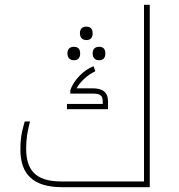

<svg xmlns="http://www.w3.org/2000/svg" viewBox="-20 -780 744 800"><path d="M240 0H604V-760H580V-24H234C125 -24 89 -75 89 -161C89 -205 95 -234 105 -274H83C68 -223 65 -196 65 -157C65 -53 119 0 240 0ZM340 -613C356 -613 366 -622 366 -641C366 -660 357 -669 340 -669C321 -669 313 -658 313 -641C313 -625 322 -613 340 -613ZM288 -529C304 -529 314 -538 314 -557C314 -576 305 -585 288 -585C269 -585 261 -574 261 -557C261 -541 270 -529 288 -529ZM393 -529C409 -529 419 -538 419 -557C419 -576 410 -585 393 -585C374 -585 366 -574 366 -557C366 -541 375 -529 393 -529ZM259 -325H430V-358C430 -397 406 -412 366 -412H299C314 -439 343 -467 377 -483L370 -504C330 -489 289 -449 273 -405V-390H366C397 -390 408 -383 408 -357V-347H259Z"/></svg>

Font: Noto Kufi Arabic Thin
Style: Regular
Weight: 100
Designer: Monotype Design Team, David Williams, Khaled Hosny
Foundry: Google LLC
Version: Version 2.109